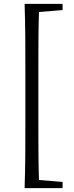

<svg xmlns="http://www.w3.org/2000/svg" viewBox="-20 -798 384 991"><path d="M144 173H303V141L181 131C178 30 178 -72 178 -172V-433C178 -535 178 -636 181 -736L303 -746V-778H107C111 -663 111 -547 111 -433V-172C111 -56 111 61 107 173Z"/></svg>

Font: Harano Aji Mincho CN
Style: Regular
Weight: 400
Foundry: Masamichi Hosoda
Version: HaranoAjiMinchoCN-Regular version 20230610;ttx 4.39.4